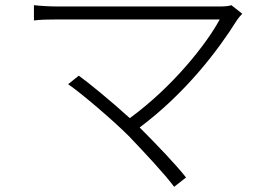

<svg xmlns="http://www.w3.org/2000/svg" viewBox="-20 -689 1040 741"><path d="M873 -669C862 -665 846 -664 826 -664H205C170 -664 139 -666 111 -669V-610C130 -613 166 -614 205 -614H828C778 -521 649 -356 481 -233C412 -296 318 -373 284 -397L243 -364C293 -330 415 -226 477 -164C538 -100 617 -16 652 32L698 -4C659 -54 581 -135 519 -197C699 -332 823 -497 895 -612C900 -619 907 -628 915 -636Z"/></svg>

Font: Spoqa Han Sans Neo Light
Style: Regular
Weight: 300
Designer: [Spoqa Han Sans Neo] Dong-huui Kim  Younghwa Kang  Yujin Lee  [Noto Sans] Ryoko NISHIZUKA  (kana & ideographs); Paul D. 
Foundry: Spoqa (http://www.spoqa-han-sans.com)
Version: Version 1.000